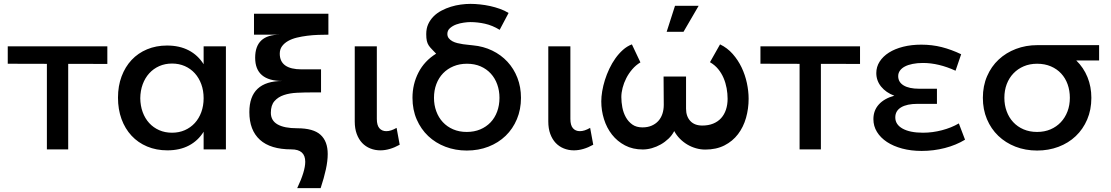

<svg xmlns="http://www.w3.org/2000/svg" viewBox="-20 -771 5733 991"><path d="M534 -532V-441L332 -441.5V0H222V-441.5L20 -442V-532Z M1031 -91Q1002 -44.5 955 -19.8Q908 5 844 5Q786.5 5 739.5 -14.8Q692.5 -34.5 659 -70.5Q625.5 -106.5 607.2 -156.5Q589 -206.5 589 -267Q589 -327 607.5 -376.5Q626 -426 659.2 -461.5Q692.5 -497 739.2 -516.5Q786 -536 842 -536Q906.5 -536 954 -511.2Q1001.5 -486.5 1031 -439.5V-532H1146V0H1031ZM868 -443Q832 -443 802 -429.8Q772 -416.5 750.2 -392.5Q728.5 -368.5 716.5 -335.8Q704.5 -303 704 -264Q704.5 -225 716.5 -192.2Q728.5 -159.5 750 -136Q771.5 -112.5 801.5 -99.2Q831.5 -86 868 -86Q904 -86 934 -99.2Q964 -112.5 985.5 -136Q1007 -159.5 1019 -192.2Q1031 -225 1031 -264Q1031 -303.5 1019 -336.2Q1007 -369 985.5 -392.8Q964 -416.5 934 -429.8Q904 -443 868 -443Z M1637 -294H1588Q1550.5 -294 1513 -292.2Q1475.5 -290.5 1445.5 -280.5Q1415.5 -270.5 1396.8 -249.2Q1378 -228 1378 -189Q1378 -148.5 1412.8 -128.8Q1447.5 -109 1514 -109Q1597.5 -109 1634.5 -75.2Q1671.5 -41.5 1671.5 24Q1671.5 59.5 1662 103.2Q1652.5 147 1635 200H1514Q1555.5 113 1555.5 64Q1555.5 0 1484 0Q1376 0 1321.5 -49.5Q1267 -99 1267 -192.5Q1267 -353 1438 -353Q1297 -353 1297 -473Q1297 -592 1424 -592H1291V-700H1675V-592Q1650.5 -592 1622.2 -591Q1594 -590 1566 -586.5Q1538 -583 1512.2 -576.8Q1486.5 -570.5 1467 -559.5Q1447.5 -548.5 1435.8 -532.5Q1424 -516.5 1424 -494Q1424 -413 1537 -413H1637Z M1925 -157Q1925 -124.5 1938.2 -109.2Q1951.5 -94 1974 -94Q1986 -94 1999 -98.2Q2012 -102.5 2027 -111L2043 -24Q1991 5 1943 5Q1915.5 5 1891.2 -4.8Q1867 -14.5 1849.2 -33.2Q1831.5 -52 1821.2 -79.8Q1811 -107.5 1811 -144V-532H1925Z M2389 6Q2330.5 6 2279.2 -13.5Q2228 -33 2190.2 -68.8Q2152.5 -104.5 2130.8 -154.5Q2109 -204.5 2109 -266Q2109 -336.5 2139.8 -396.5Q2170.5 -456.5 2231 -494Q2218 -508 2208.5 -517.5Q2199 -527 2192.5 -537Q2186 -547 2183 -560.2Q2180 -573.5 2180 -595Q2180 -624 2190.2 -646.5Q2200.5 -669 2218 -686.5Q2235.5 -704 2258.8 -716.2Q2282 -728.5 2307.2 -736.2Q2332.5 -744 2358.5 -747.5Q2384.5 -751 2408 -751Q2431.5 -751 2457.5 -748.2Q2483.5 -745.5 2509.8 -739.8Q2536 -734 2560.5 -725.2Q2585 -716.5 2605 -704L2559 -617Q2521.5 -640 2483.2 -648.5Q2445 -657 2407 -657Q2394.5 -657 2374.2 -654.2Q2354 -651.5 2335.2 -644.8Q2316.5 -638 2302.8 -626Q2289 -614 2289 -596Q2289 -583 2296.2 -573.8Q2303.5 -564.5 2315 -558.2Q2326.5 -552 2340.8 -548.5Q2355 -545 2369.8 -542.8Q2384.5 -540.5 2398 -539.5Q2411.5 -538.5 2421 -537Q2475 -532 2520.5 -510Q2566 -488 2599 -452.5Q2632 -417 2650.5 -369.5Q2669 -322 2669 -266Q2669 -206 2648 -156Q2627 -106 2589.8 -70Q2552.5 -34 2501.2 -14Q2450 6 2389 6ZM2389 -90Q2427.5 -90 2458.5 -103Q2489.5 -116 2511.8 -139.2Q2534 -162.5 2546 -195Q2558 -227.5 2558 -266Q2558 -303 2546.5 -335.2Q2535 -367.5 2513.2 -391.2Q2491.5 -415 2460.5 -428.5Q2429.5 -442 2390 -442Q2352 -442 2320.8 -429Q2289.5 -416 2267 -392.8Q2244.5 -369.5 2232.2 -337Q2220 -304.5 2220 -266Q2220 -229 2231.8 -196.8Q2243.5 -164.5 2265.5 -140.8Q2287.5 -117 2318.8 -103.5Q2350 -90 2389 -90Z M2924 -157Q2924 -124.5 2937.2 -109.2Q2950.5 -94 2973 -94Q2985 -94 2998 -98.2Q3011 -102.5 3026 -111L3042 -24Q2990 5 2942 5Q2914.5 5 2890.2 -4.8Q2866 -14.5 2848.2 -33.2Q2830.5 -52 2820.2 -79.8Q2810 -107.5 2810 -144V-532H2924Z M3696.5 -542Q3734 -524 3761.8 -492.5Q3789.5 -461 3807.8 -422.8Q3826 -384.5 3835 -342.5Q3844 -300.5 3844 -261.5Q3844 -210 3830.5 -162.5Q3817 -115 3789.2 -78.5Q3761.5 -42 3719.2 -20.5Q3677 1 3620 1Q3596 1 3572.2 -5.8Q3548.5 -12.5 3527.5 -25Q3506.5 -37.5 3489 -55.2Q3471.5 -73 3460 -94.5Q3449 -73 3430.8 -55.5Q3412.5 -38 3390.5 -25.5Q3368.5 -13 3344.5 -6.2Q3320.5 0.5 3297.5 0.5Q3246 0.5 3206 -20.5Q3166 -41.5 3138.8 -76.2Q3111.5 -111 3097.5 -155.8Q3083.5 -200.5 3083.5 -247.5Q3083.5 -271.5 3088.2 -300Q3093 -328.5 3102.2 -358Q3111.5 -387.5 3125.2 -416.5Q3139 -445.5 3156.5 -470Q3174 -494.5 3195.2 -513.5Q3216.5 -532.5 3241.5 -542L3285.5 -449Q3262 -435 3243.5 -413.5Q3225 -392 3212.5 -367.5Q3200 -343 3193.5 -317.5Q3187 -292 3187 -270Q3187 -244 3192.2 -216.5Q3197.5 -189 3210.2 -166Q3223 -143 3243.8 -128.2Q3264.5 -113.5 3296 -113.5Q3322.5 -113.5 3343 -122.2Q3363.5 -131 3377.5 -146.2Q3391.5 -161.5 3398.8 -183Q3406 -204.5 3406 -230L3405 -376H3521V-210Q3521 -170.5 3542.8 -146.8Q3564.5 -123 3605 -123Q3636.5 -123 3661 -133Q3685.5 -143 3702 -161.2Q3718.5 -179.5 3727 -205Q3735.5 -230.5 3735.5 -261Q3735.5 -288 3730.5 -315.5Q3725.5 -343 3714.8 -368.2Q3704 -393.5 3686.8 -414.5Q3669.5 -435.5 3644.5 -450ZM3464 -741H3586L3508 -607H3421Z M4419 -532V-441L4217 -441.5V0H4107V-441.5L3905 -442V-532Z M4737 8Q4682.5 8 4636.8 -4.2Q4591 -16.5 4558 -38.2Q4525 -60 4506.5 -90Q4488 -120 4488 -156Q4488 -201 4516.2 -232Q4544.5 -263 4596 -277Q4553 -293 4528 -323.8Q4503 -354.5 4503 -394Q4503 -426 4520.2 -453Q4537.5 -480 4568.2 -499.5Q4599 -519 4641.8 -529.8Q4684.5 -540.5 4735 -540.5Q4791 -540.5 4841 -527.8Q4891 -515 4941 -491L4912 -406Q4824.5 -446 4744 -446Q4714.5 -446 4690.8 -441.2Q4667 -436.5 4650.5 -427.8Q4634 -419 4625 -406.5Q4616 -394 4616 -378Q4616 -347 4644.2 -330Q4672.5 -313 4724 -313H4816V-235H4716Q4661 -235 4631 -217Q4601 -199 4601 -165Q4601 -128 4639 -107Q4677 -86 4744 -86Q4793 -86 4841.8 -98.8Q4890.5 -111.5 4929 -134L4961 -50Q4915 -22 4857 -7Q4799 8 4737 8Z M5333 6Q5272.5 6 5221.2 -14Q5170 -34 5132.5 -70Q5095 -106 5074 -156Q5053 -206 5053 -266Q5053 -327.5 5074.8 -377.8Q5096.5 -428 5134.5 -463.5Q5172.5 -499 5223.8 -518.5Q5275 -538 5334 -538H5653V-459H5535Q5573 -422 5593 -372.8Q5613 -323.5 5613 -266Q5613 -204.5 5591.5 -154.2Q5570 -104 5532.2 -68.2Q5494.5 -32.5 5443.2 -13.2Q5392 6 5333 6ZM5333 -90Q5371 -90 5402 -103.2Q5433 -116.5 5455.2 -140Q5477.5 -163.5 5489.8 -195.8Q5502 -228 5502 -266Q5502 -303.5 5490.5 -335.8Q5479 -368 5457.2 -391.5Q5435.5 -415 5404 -428.5Q5372.5 -442 5333 -442Q5295 -442 5264 -428.8Q5233 -415.5 5210.8 -392.2Q5188.5 -369 5176.2 -336.8Q5164 -304.5 5164 -266Q5164 -229 5175.8 -196.8Q5187.5 -164.5 5209.5 -140.8Q5231.5 -117 5262.8 -103.5Q5294 -90 5333 -90Z"/></svg>

Font: Argentum Sans
Style: Regular
Weight: 400
Designer: Julieta Ulanovsky, Owen Earl, Chris M. Simpson, Rasmus Andersson, Cristiano Sobral
Foundry: The Argentum Sans Project Authors
Version: Version 3.135; ttfautohint (v1.8.4.7-5d5b-dirty)